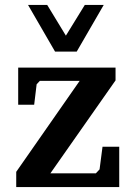

<svg xmlns="http://www.w3.org/2000/svg" viewBox="-20 -761 535 781"><path d="M46 0V-62L304 -432H142L129 -418L119 -335H54V-486H450V-434L185 -56H370L385 -72L397 -164H465V0ZM94 -741H172L248 -616L325 -741H402L292 -551H204Z"/></svg>

Font: Khartiya
Style: Bold
Weight: 700
Version: Version 1.0.2